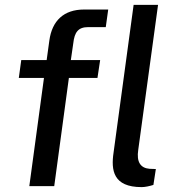

<svg xmlns="http://www.w3.org/2000/svg" viewBox="-20 -762 730 786"><path d="M560 4C574 4 592 0 608 -5L618 -70L592 -71C556 -74 538 -98 546 -149L627 -742H527L445 -138C434 -65 443 4 560 4ZM390 -516H270L280 -585C285 -630 300 -651 341 -651H413L423 -723H324C241 -723 193 -677 182 -596L171 -516H67L57 -443H160L100 0H202L262 -443H379Z"/></svg>

Font: United Sans Medium
Style: Italic
Weight: 500
Italic angle: -8°
Designer: Pablo Impallari, Rodrigo Fuenzalida (Modified by Dan O. Williams)
Version: Version 1.000;PS 001.000;hotconv 1.0.88;makeotf.lib2.5.64775